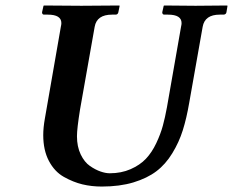

<svg xmlns="http://www.w3.org/2000/svg" viewBox="-20 -666 847 698"><path d="M638.2 -568.8Q640.1 -576.7 640.1 -582Q640.1 -612.8 590.8 -612.8H577.1Q570.3 -612.8 569.8 -621.1L575.2 -645L577.1 -646Q652.3 -645 690.9 -645Q690.9 -645 805.2 -646L807.1 -645L803.2 -621.1Q801.3 -613.3 793 -612.8H778.8Q724.6 -612.8 716.8 -568.8L668 -293Q658.2 -235.8 644.5 -192.4Q630.9 -148.9 606.4 -108.9Q582 -68.8 548.6 -43.5Q515.1 -18.1 465.1 -2.9Q415 12.2 350.1 12.2Q313 12.2 279.5 4.2Q246.1 -3.9 212.2 -22.9Q178.2 -42 157.7 -81.1Q137.2 -120.1 137.2 -174.8Q137.2 -201.7 143.1 -234.9L201.2 -568.8Q203.1 -576.7 203.1 -582Q203.1 -612.8 153.8 -612.8H140.1Q133.3 -612.8 132.8 -621.1L138.2 -645L140.1 -646Q237.3 -645 275.9 -645L413.1 -646L415 -645L410.2 -621.1Q408.2 -613.3 400.9 -612.8H387.2Q332 -612.8 324.2 -568.8L271 -268.1Q259.8 -198.2 259.8 -170.9Q259.8 -132.8 273.4 -104.5Q287.1 -76.2 307.1 -62.5Q327.1 -48.8 345.5 -42.5Q363.8 -36.1 378.9 -36.1Q420.9 -36.1 454.8 -51Q488.8 -65.9 510.5 -88.9Q532.2 -111.8 548.1 -145.5Q564 -179.2 572 -209Q580.1 -238.8 586.9 -275.9Z"/></svg>

Font: Linux Libertine O
Style: Semibold Italic
Weight: 600
Italic angle: -11.5°
Designer: Philipp H. Poll
Foundry: Philipp H. Poll
Version: Version 5.1.2